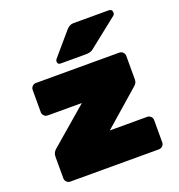

<svg xmlns="http://www.w3.org/2000/svg" viewBox="-133 -846 889 956"><g transform="rotate(-20 312.0 -368.0)"><path d="M547 -172Q558 -172 566 -164Q574 -156 574 -145V-27Q574 -16 566 -8Q558 0 547 0H77Q66 0 58 -8Q50 -16 50 -27V-142Q50 -163 66 -177L265 -348H84Q73 -348 65 -356Q57 -364 57 -375V-493Q57 -504 65 -512Q73 -520 84 -520H526Q537 -520 545 -512Q553 -504 553 -493V-367Q553 -350 539 -338L349 -172ZM361 -736H548Q567 -736 567 -716Q567 -709 562 -704L404 -579Q393 -569 363 -569H233Q217 -569 217 -585Q217 -593 222 -598L324 -717Q341 -736 361 -736Z"/></g></svg>

Font: Rubik One
Style: Regular
Weight: 400
Designer: Hubert and Fischer with Elvire Volk Leonovitch
Foundry: Hubert and Fischer with Elvire Volk Leonovitch
Version: Version 1.001